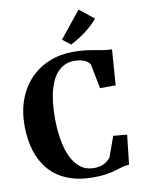

<svg xmlns="http://www.w3.org/2000/svg" viewBox="-106 -1068 865 1152"><g transform="rotate(-10 327.0 -492.5)"><path d="M367.5 11Q278.5 11 212 -15.8Q145.5 -42.5 101.8 -92.2Q58 -142 36.2 -211Q14.5 -280 14.5 -364.5Q14.5 -454.5 41.5 -526Q68.5 -597.5 117.5 -648Q166.5 -698.5 233 -725.2Q299.5 -752 379 -752Q419 -752 450.2 -748.2Q481.5 -744.5 507.5 -739.5Q533.5 -734.5 558.5 -730.8Q583.5 -727 611 -726L595 -509.5H500L470 -660Q465 -669 453 -677.5Q441 -686 421.8 -691.8Q402.5 -697.5 375 -697.5Q322 -697.5 283 -662.8Q244 -628 223 -557.5Q202 -487 202 -379Q202 -310 212.2 -248.8Q222.5 -187.5 244 -141.8Q265.5 -96 299.5 -69.8Q333.5 -43.5 380.5 -43.5Q409 -43.5 429 -50.5Q449 -57.5 462 -68.5Q475 -79.5 483 -89.5L528 -214L611.5 -206.5L591.5 -27Q568.5 -26 548.2 -20Q528 -14 504.2 -6.8Q480.5 0.5 447.8 5.8Q415 11 367.5 11ZM373.5 -797.5 325.5 -835.5 454.5 -996 542.5 -926Q527.5 -906.5 507.5 -888Q487.5 -869.5 464.8 -852.8Q442 -836 419 -821.8Q396 -807.5 374.5 -797.5Z"/></g></svg>

Font: Merriweather 60pt ExtraBold
Style: Regular
Weight: 800
Version: Version 2.100